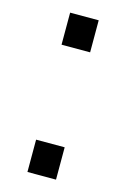

<svg xmlns="http://www.w3.org/2000/svg" viewBox="-93 -595 427 653"><g transform="rotate(15 120.5 -268.5)"><path d="M71.3 -436V-548.8H171.9V-436ZM71.3 12.2V-101.6H171.9V12.2Z"/></g></svg>

Font: Oxygen
Style: Regular
Weight: 400
Designer: Vernon Adams
Foundry: Vernon Adams
Version: Version Release 0.2.3 webfont; ttfautohint (v0.93.3-1d66) -l